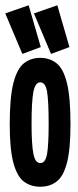

<svg xmlns="http://www.w3.org/2000/svg" viewBox="-27 -702 297 730"><path d="M126 8Q90 8 64 -11.5Q38 -31 24 -82.5Q10 -134 10 -229Q10 -332 24 -386.5Q38 -441 64 -461.5Q90 -482 126 -482Q162 -482 188 -461.5Q214 -441 227.5 -386.5Q241 -332 241 -229Q241 -134 227.5 -82.5Q214 -31 188 -11.5Q162 8 126 8ZM126 -82Q146 -82 152 -117Q158 -152 158 -231Q158 -317 152 -353Q146 -389 126 -389Q107 -389 100 -353Q93 -317 93 -231Q93 -152 100 -117Q107 -82 126 -82ZM58 -497 -7 -651 82 -682 128 -523ZM167 -497 102 -651 191 -682 237 -523Z"/></svg>

Font: Inconsolata UltraCondensed Black
Style: Regular
Weight: 900
Width: 1
Monospace: yes
Designer: Raph Levien, Cyreal, Brenton Simpson
Foundry: Raph Levien, Cyreal, Google
Version: Version 3.001; ttfautohint (v1.8.2.53-6de2)